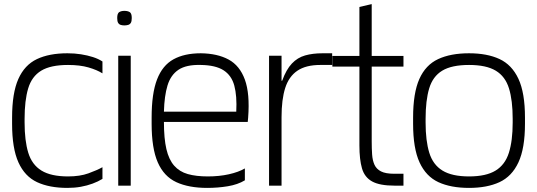

<svg xmlns="http://www.w3.org/2000/svg" viewBox="-20 -906 2621 937"><path d="M480 -548Q453 -565 411.5 -577Q370 -589 312 -589Q227 -589 181 -561Q135 -533 117.5 -474.5Q100 -416 100 -326V-309Q100 -219 118 -160.5Q136 -102 182.5 -73.5Q229 -45 312 -45Q370 -45 411.5 -60Q453 -75 480 -90V-33Q459 -20 432 -10Q405 0 374.5 5.5Q344 11 309 11Q221 11 161 -17Q101 -45 70 -113.5Q39 -182 39 -302V-332Q39 -452 69.5 -520.5Q100 -589 160 -617.5Q220 -646 309 -646Q344 -646 375.5 -641Q407 -636 433.5 -627.5Q460 -619 480 -606Z M557 0V-634H618V0ZM587 -782Q577 -782 569 -784.5Q561 -787 556.5 -794.5Q552 -802 552 -818Q552 -841 562 -847Q572 -853 587 -853Q603 -853 613 -847Q623 -841 623 -818Q623 -802 618.5 -794.5Q614 -787 605.5 -784.5Q597 -782 587 -782Z M991 11Q901 11 840.5 -17Q780 -45 750 -113.5Q720 -182 720 -302V-332Q720 -450 746.5 -518.5Q773 -587 826.5 -616.5Q880 -646 960 -646Q1041 -645 1095.5 -615.5Q1150 -586 1175 -517.5Q1200 -449 1191 -332L1189 -311H780Q780 -230 792 -178.5Q804 -127 830 -97.5Q856 -68 896.5 -56.5Q937 -45 994 -45Q1050 -45 1097 -55.5Q1144 -66 1175 -84V-26Q1140 -5 1091.5 3Q1043 11 991 11ZM780 -361H1133Q1137 -438 1123.5 -488Q1110 -538 1071 -563Q1032 -588 960 -589Q889 -591 851 -565.5Q813 -540 797.5 -489Q782 -438 780 -361Z M1293 0V-634H1354V-512H1357Q1377 -567 1404.5 -596Q1432 -625 1469 -635.5Q1506 -646 1554 -646H1601V-589H1543Q1473 -589 1431.5 -561Q1390 -533 1372 -477Q1354 -421 1354 -334V0Z M1906 0Q1833 0 1796 -20.5Q1759 -41 1746.5 -84.5Q1734 -128 1734 -196V-414H1794V-216Q1794 -181 1796 -152Q1798 -123 1807.5 -102Q1817 -81 1839.5 -69.5Q1862 -58 1904 -58H1949V0ZM1602 -581V-633H1949V-581ZM1734 -275V-872L1794 -886V-275Z M2269 11Q2180 11 2119.5 -17Q2059 -45 2027.5 -113.5Q1996 -182 1996 -302V-332Q1996 -452 2026.5 -520.5Q2057 -589 2118 -617.5Q2179 -646 2269 -646Q2357 -646 2417.5 -618Q2478 -590 2510 -521.5Q2542 -453 2542 -332V-302Q2542 -182 2510 -113.5Q2478 -45 2417.5 -17Q2357 11 2269 11ZM2269 -45Q2352 -45 2398.5 -73.5Q2445 -102 2463.5 -160.5Q2482 -219 2482 -308V-326Q2482 -416 2464 -474.5Q2446 -533 2399.5 -561Q2353 -589 2269 -589Q2184 -589 2138 -561Q2092 -533 2074.5 -474.5Q2057 -416 2057 -326V-308Q2057 -219 2075 -160.5Q2093 -102 2139.5 -73.5Q2186 -45 2269 -45Z"/></svg>

Font: Matangi Light
Style: Regular
Weight: 400
Version: Version 3.002